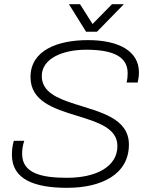

<svg xmlns="http://www.w3.org/2000/svg" viewBox="-20 -888 719 919"><path d="M573 -868H516L423 -773L363 -868H310L392 -736H444ZM301 11C467 11 597 -54 597 -196C597 -323 457 -352 339 -390C254 -417 180 -448 180 -524C180 -607 278 -650 393 -650C523 -650 591 -616 591 -538C591 -525 590 -510 586 -493H639C643 -510 645 -526 645 -542C645 -643 549 -696 401 -696C255 -696 126 -647 126 -519C126 -404 237 -368 345 -335C445 -304 542 -276 542 -189C542 -90 440 -37 301 -37C182 -37 86 -57 86 -151C86 -171 88 -190 96 -214H46C39 -189 37 -167 37 -147C37 -27 149 11 301 11Z"/></svg>

Font: Archivo Thin
Style: Italic
Weight: 100
Italic angle: -10°
Designer: Hector Gatti
Foundry: Omnibus-Type
Version: Version 2.001